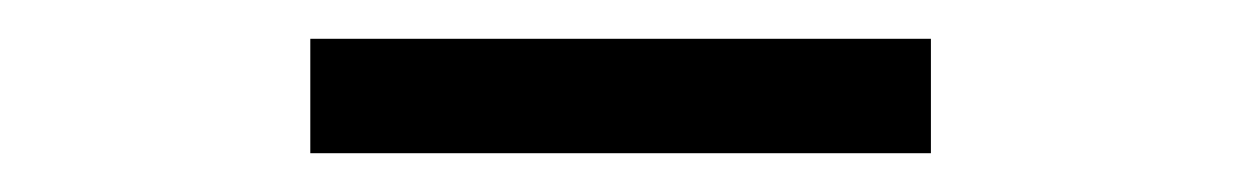

<svg xmlns="http://www.w3.org/2000/svg" viewBox="-20 -380 640 99"><path d="M140 -301V-360H460V-301Z"/></svg>

Font: JetBrains Mono NL ExtraLight
Style: Regular
Weight: 200
Designer: Philipp Nurullin, Konstantin Bulenkov
Foundry: JetBrains
Version: Version 2.304; ttfautohint (v1.8.4.7-5d5b)